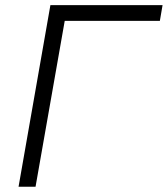

<svg xmlns="http://www.w3.org/2000/svg" viewBox="-20 -713 641 733"><path d="M50.8 0 172.4 -693.4H600.6L590.3 -633.3H227.1L115.7 0Z"/></svg>

Font: Cascadia Code Light
Style: Italic
Weight: 300
Italic angle: -10°
Monospace: yes
Designer: Aaron Bell
Foundry: Saja Typeworks
Version: Version 2404.023; ttfautohint (v1.8.4)